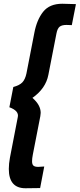

<svg xmlns="http://www.w3.org/2000/svg" viewBox="-20 -771 425 1024"><path d="M27 130Q27 102 33 70L75 -147Q82 -180 30 -199L51 -307Q84 -316 99 -331.5Q114 -347 121 -379L163 -595Q176 -665 210 -708Q244 -751 312 -751L385 -749L363 -637Q352 -638 334 -638Q310 -638 298 -628.5Q286 -619 281 -592L238 -372Q224 -299 153 -249Q197 -211 197 -169Q197 -163 195 -151L155 54Q151 74 151 89Q151 106 158.5 112.5Q166 119 184 119Q190 119 216 117L194 232L116 233Q27 233 27 130Z"/></svg>

Font: Teachers SemiBold
Style: Italic
Weight: 600
Designer: Alfredo Marco Pradil & Chank Diesel
Version: Version 0.009